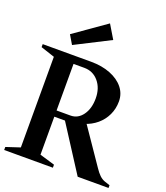

<svg xmlns="http://www.w3.org/2000/svg" viewBox="-171 -1079 1029 1193"><g transform="rotate(20 344.0 -482.0)"><path d="M-1 0V-20L102 -54L91 -38V-662L102 -646L-1 -680V-700H319Q391 -700 447 -678Q503 -656 534.5 -617Q566 -578 566 -527Q566 -479 546.5 -437.5Q527 -396 492 -366.5Q457 -337 410 -322L415 -342L586 -92Q602 -68 618 -52.5Q634 -37 653 -30L689 -18V0H485L283 -314L305 -301H206L221 -316V-38L210 -53L321 -20V0ZM221 -330 210 -342H313Q362 -342 393 -385Q424 -428 424 -495Q424 -563 387 -606.5Q350 -650 292 -650H210L221 -663ZM172 -757 137 -816 348 -964 402 -874Z"/></g></svg>

Font: Wittgenstein SemiBold
Style: Regular
Weight: 600
Designer: Jörg Drees
Foundry: Jörg Drees
Version: Version 1.500